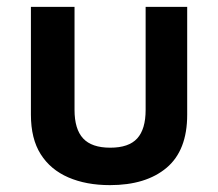

<svg xmlns="http://www.w3.org/2000/svg" viewBox="-20 -524 635 559"><path d="M300 15Q231 15 179 -7.5Q127 -30 98.5 -75Q70 -120 70 -190V-504H197V-204Q197 -148 222 -121Q247 -94 301 -94Q355 -94 379.5 -121Q404 -148 404 -204V-504H525V-190Q525 -86 465 -35.5Q405 15 300 15Z"/></svg>

Font: Maven Pro SemiBold
Style: Regular
Weight: 600
Designer: Joe Prince
Foundry: Joe Prince
Version: Version 2.103